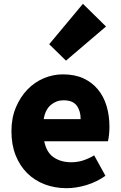

<svg xmlns="http://www.w3.org/2000/svg" viewBox="-20 -973 636 1007"><path d="M329 14Q268 14 215 -6Q162 -26 123 -64.5Q84 -103 62 -158.5Q40 -214 40 -285Q40 -354 63 -409Q86 -464 123.5 -503Q161 -542 209.5 -562.5Q258 -583 310 -583Q372 -583 417.5 -562Q463 -541 493.5 -504Q524 -467 539 -417Q554 -367 554 -308Q554 -285 551.5 -263.5Q549 -242 546 -232H212Q224 -173 262 -147.5Q300 -122 354 -122Q385 -122 414 -131Q443 -140 474 -158L533 -51Q488 -19 434 -2.5Q380 14 329 14ZM403 -348Q403 -391 382.5 -419Q362 -447 313 -447Q276 -447 247 -423Q218 -399 209 -348ZM238 -741 415 -953 536 -834 326 -655Z"/></svg>

Font: Kinto Sans Black
Style: Regular
Weight: 900
Designer: Authors: Ryoko NISHIZUKA  (kana & ideographs); Paul D. Hunt (Latin, Greek & Cyrillic); Wenlong ZHANG  (bopomofo); Sandol
Foundry: Adobe Systems Incorporated, ookami Inc.
Version: Version 0.001